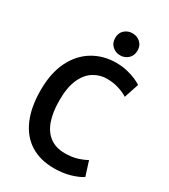

<svg xmlns="http://www.w3.org/2000/svg" viewBox="-221 -1013 1001 1134"><g transform="rotate(30 280.0 -446.5)"><path d="M334 15Q241 15 174.5 -26.5Q108 -68 72.5 -149Q37 -230 37 -347Q37 -463 77 -544Q117 -625 187 -667Q257 -709 344 -709Q386 -709 420.5 -700.5Q455 -692 480 -681Q505 -670 520 -660L487 -560Q458 -578 421.5 -589Q385 -600 343 -600Q296 -600 254.5 -574.5Q213 -549 188 -494Q163 -439 163 -350Q163 -267 183.5 -210Q204 -153 245 -123.5Q286 -94 346 -94Q393 -94 429 -105Q465 -116 491 -131L522 -33Q491 -13 442.5 1Q394 15 334 15ZM340 -758Q309 -758 286.5 -778.5Q264 -799 264 -833Q264 -868 286.5 -888Q309 -908 340 -908Q371 -908 393.5 -888Q416 -868 416 -834Q416 -799 393.5 -778.5Q371 -758 340 -758Z"/></g></svg>

Font: Ubuntu Sans Mono SemiBold
Style: Regular
Weight: 600
Monospace: yes
Designer: Dalton Maag Ltd
Foundry: Dalton Maag Ltd
Version: Version 1.006